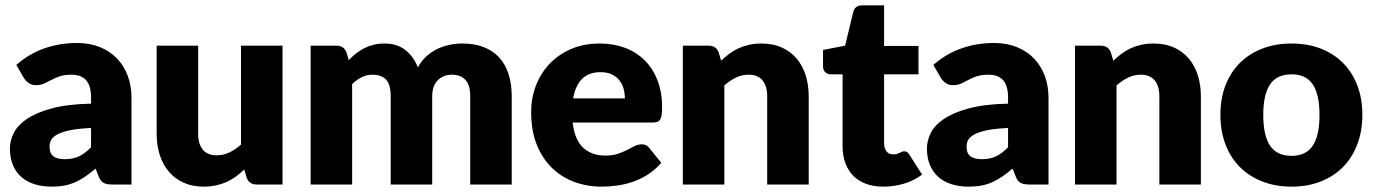

<svg xmlns="http://www.w3.org/2000/svg" viewBox="-20 -689 5133 717"><path d="M320 -211Q273.5 -209 243.5 -203Q213.5 -197 196 -188Q178.5 -179 171.8 -167.5Q165 -156 165 -142.5Q165 -116 179.5 -105.2Q194 -94.5 222 -94.5Q252 -94.5 274.5 -105Q297 -115.5 320 -139ZM41 -446.5Q88 -488 145.2 -508.2Q202.5 -528.5 268 -528.5Q315 -528.5 352.8 -513.2Q390.5 -498 416.8 -470.8Q443 -443.5 457 -406Q471 -368.5 471 -324V0H400Q378 0 366.8 -6Q355.5 -12 348 -31L337 -59.5Q317.5 -43 299.5 -30.5Q281.5 -18 262.2 -9.2Q243 -0.5 221.2 3.8Q199.5 8 173 8Q137.5 8 108.5 -1.2Q79.5 -10.5 59.2 -28.5Q39 -46.5 28 -73.2Q17 -100 17 -135Q17 -163 31 -191.8Q45 -220.5 79.5 -244.2Q114 -268 172.5 -284Q231 -300 320 -302V-324Q320 -369.5 301.2 -389.8Q282.5 -410 248 -410Q220.5 -410 203 -404Q185.5 -398 171.8 -390.5Q158 -383 145 -377Q132 -371 114 -371Q98 -371 87 -379Q76 -387 69 -398Z M1035 -518.5V0H939Q910 0 901 -26L892 -56Q877 -41.5 861 -29.8Q845 -18 826.8 -9.8Q808.5 -1.5 787.2 3.2Q766 8 741 8Q698.5 8 665.8 -6.8Q633 -21.5 610.5 -48Q588 -74.5 576.5 -110.5Q565 -146.5 565 -189.5V-518.5H720V-189.5Q720 -151 737.5 -130Q755 -109 789 -109Q814.5 -109 836.8 -119.8Q859 -130.5 880 -149V-518.5Z M1140 0V-518.5H1236Q1265 -518.5 1274 -492.5L1282.5 -464.5Q1295.5 -478 1309.5 -489.2Q1323.5 -500.5 1339.8 -508.8Q1356 -517 1374.8 -521.8Q1393.5 -526.5 1416 -526.5Q1463 -526.5 1493.8 -502.2Q1524.5 -478 1540.5 -437.5Q1553.5 -461.5 1572.2 -478.5Q1591 -495.5 1612.8 -506Q1634.5 -516.5 1658.8 -521.5Q1683 -526.5 1707 -526.5Q1751.5 -526.5 1786 -513.2Q1820.5 -500 1843.8 -474.8Q1867 -449.5 1879 -412.8Q1891 -376 1891 -329.5V0H1736V-329.5Q1736 -410 1667 -410Q1635.5 -410 1614.8 -389.2Q1594 -368.5 1594 -329.5V0H1439V-329.5Q1439 -374 1421.5 -392Q1404 -410 1370 -410Q1349 -410 1330.2 -400.5Q1311.5 -391 1295 -375V0Z M2313.5 -321.5Q2313.5 -340 2308.8 -357.5Q2304 -375 2293.2 -388.8Q2282.5 -402.5 2265 -411Q2247.5 -419.5 2222.5 -419.5Q2178.5 -419.5 2153.5 -394.2Q2128.5 -369 2120.5 -321.5ZM2118.5 -231.5Q2126 -166.5 2158 -137.2Q2190 -108 2240.5 -108Q2267.5 -108 2287 -114.5Q2306.5 -121 2321.8 -129Q2337 -137 2349.8 -143.5Q2362.5 -150 2376.5 -150Q2395 -150 2404.5 -136.5L2449.5 -81Q2425.5 -53.5 2397.8 -36.2Q2370 -19 2340.8 -9.2Q2311.5 0.5 2282.2 4.2Q2253 8 2226.5 8Q2172 8 2124.2 -9.8Q2076.5 -27.5 2040.8 -62.5Q2005 -97.5 1984.2 -149.5Q1963.5 -201.5 1963.5 -270.5Q1963.5 -322.5 1981.2 -369Q1999 -415.5 2032.2 -450.5Q2065.5 -485.5 2112.8 -506Q2160 -526.5 2219.5 -526.5Q2271 -526.5 2313.8 -510.5Q2356.5 -494.5 2387.2 -464Q2418 -433.5 2435.2 -389.2Q2452.5 -345 2452.5 -289Q2452.5 -271.5 2451 -260.5Q2449.5 -249.5 2445.5 -243Q2441.5 -236.5 2434.8 -234Q2428 -231.5 2417.5 -231.5Z M2673 -462.5Q2688 -476.5 2704 -488.5Q2720 -500.5 2738.2 -508.8Q2756.5 -517 2777.8 -521.8Q2799 -526.5 2824 -526.5Q2866.5 -526.5 2899.2 -511.8Q2932 -497 2954.5 -470.8Q2977 -444.5 2988.5 -408.2Q3000 -372 3000 -329.5V0H2845V-329.5Q2845 -367.5 2827.5 -388.8Q2810 -410 2776 -410Q2750.5 -410 2728.2 -399.2Q2706 -388.5 2685 -370V0H2530V-518.5H2626Q2655 -518.5 2664 -492.5Z M3278.5 8Q3241.5 8 3213.2 -2.8Q3185 -13.5 3165.8 -33.2Q3146.5 -53 3136.5 -81Q3126.5 -109 3126.5 -143.5V-411.5H3082.5Q3070.5 -411.5 3062 -419.2Q3053.5 -427 3053.5 -442V-502.5L3136 -518.5L3166.5 -645Q3172.5 -669 3200.5 -669H3281.5V-517.5H3410V-411.5H3281.5V-154Q3281.5 -136 3290.2 -124.2Q3299 -112.5 3315.5 -112.5Q3324 -112.5 3329.8 -114.2Q3335.5 -116 3339.8 -118.2Q3344 -120.5 3347.8 -122.2Q3351.5 -124 3356.5 -124Q3363.5 -124 3367.8 -120.8Q3372 -117.5 3376.5 -110.5L3423.5 -37Q3393.5 -14.5 3356 -3.2Q3318.5 8 3278.5 8Z M3744.5 -211Q3698 -209 3668 -203Q3638 -197 3620.5 -188Q3603 -179 3596.2 -167.5Q3589.5 -156 3589.5 -142.5Q3589.5 -116 3604 -105.2Q3618.5 -94.5 3646.5 -94.5Q3676.5 -94.5 3699 -105Q3721.5 -115.5 3744.5 -139ZM3465.5 -446.5Q3512.5 -488 3569.8 -508.2Q3627 -528.5 3692.5 -528.5Q3739.5 -528.5 3777.2 -513.2Q3815 -498 3841.2 -470.8Q3867.5 -443.5 3881.5 -406Q3895.5 -368.5 3895.5 -324V0H3824.5Q3802.5 0 3791.2 -6Q3780 -12 3772.5 -31L3761.5 -59.5Q3742 -43 3724 -30.5Q3706 -18 3686.8 -9.2Q3667.5 -0.5 3645.8 3.8Q3624 8 3597.5 8Q3562 8 3533 -1.2Q3504 -10.5 3483.8 -28.5Q3463.5 -46.5 3452.5 -73.2Q3441.5 -100 3441.5 -135Q3441.5 -163 3455.5 -191.8Q3469.5 -220.5 3504 -244.2Q3538.5 -268 3597 -284Q3655.5 -300 3744.5 -302V-324Q3744.5 -369.5 3725.8 -389.8Q3707 -410 3672.5 -410Q3645 -410 3627.5 -404Q3610 -398 3596.2 -390.5Q3582.5 -383 3569.5 -377Q3556.5 -371 3538.5 -371Q3522.5 -371 3511.5 -379Q3500.5 -387 3493.5 -398Z M4137.5 -462.5Q4152.5 -476.5 4168.5 -488.5Q4184.5 -500.5 4202.8 -508.8Q4221 -517 4242.2 -521.8Q4263.5 -526.5 4288.5 -526.5Q4331 -526.5 4363.8 -511.8Q4396.5 -497 4419 -470.8Q4441.5 -444.5 4453 -408.2Q4464.5 -372 4464.5 -329.5V0H4309.5V-329.5Q4309.5 -367.5 4292 -388.8Q4274.5 -410 4240.5 -410Q4215 -410 4192.8 -399.2Q4170.5 -388.5 4149.5 -370V0H3994.5V-518.5H4090.5Q4119.5 -518.5 4128.5 -492.5Z M4803.5 -526.5Q4862.5 -526.5 4911 -508Q4959.5 -489.5 4994.2 -455Q5029 -420.5 5048.2 -371.2Q5067.5 -322 5067.5 -260.5Q5067.5 -198.5 5048.2 -148.8Q5029 -99 4994.2 -64.2Q4959.5 -29.5 4911 -10.8Q4862.5 8 4803.5 8Q4744 8 4695.2 -10.8Q4646.5 -29.5 4611.2 -64.2Q4576 -99 4556.8 -148.8Q4537.5 -198.5 4537.5 -260.5Q4537.5 -322 4556.8 -371.2Q4576 -420.5 4611.2 -455Q4646.5 -489.5 4695.2 -508Q4744 -526.5 4803.5 -526.5ZM4803.5 -107Q4857 -107 4882.2 -144.8Q4907.5 -182.5 4907.5 -259.5Q4907.5 -336.5 4882.2 -374Q4857 -411.5 4803.5 -411.5Q4748.5 -411.5 4723 -374Q4697.5 -336.5 4697.5 -259.5Q4697.5 -182.5 4723 -144.8Q4748.5 -107 4803.5 -107Z"/></svg>

Font: Lato 2
Style: Regular
Weight: 900
Designer: Lukasz Dziedzic with Adam Twardoch and Botio Nikoltchev
Foundry: tyPoland Lukasz Dziedzic
Version: Version 2.015; 2015-08-06; http://www.latofonts.com/